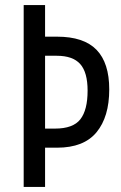

<svg xmlns="http://www.w3.org/2000/svg" viewBox="-20 -734 476 754"><path d="M409 -383Q409 -275 359 -214.5Q309 -154 204 -154H157V0H73V-714H157V-590H204Q309 -590 359 -538.5Q409 -487 409 -383ZM196 -229Q267 -229 295.5 -265.5Q324 -302 324 -378Q324 -450 295 -482.5Q266 -515 203 -515H157V-229Z"/></svg>

Font: Noto Sans Thai ExtCond
Style: Regular
Weight: 400
Width: 2
Designer: Monotype Design Team
Foundry: Monotype Imaging Inc.
Version: Version 2.002; ttfautohint (v1.8.4.7-5d5b)